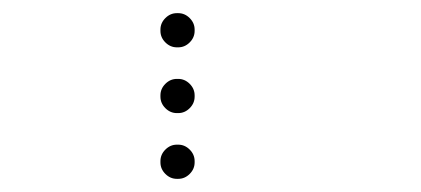

<svg xmlns="http://www.w3.org/2000/svg" viewBox="-20 -696 640 292"><path d="M249 -676Q239 -676 231.5 -668.5Q224 -661 224 -651V-649Q224 -639 231.5 -631.5Q239 -624 249 -624H251Q261 -624 268.5 -631.5Q276 -639 276 -649V-651Q276 -661 268.5 -668.5Q261 -676 251 -676ZM249 -576Q239 -576 231.5 -568.5Q224 -561 224 -551V-549Q224 -539 231.5 -531.5Q239 -524 249 -524H251Q261 -524 268.5 -531.5Q276 -539 276 -549V-551Q276 -561 268.5 -568.5Q261 -576 251 -576ZM249 -476Q239 -476 231.5 -468.5Q224 -461 224 -451V-449Q224 -439 231.5 -431.5Q239 -424 249 -424H251Q261 -424 268.5 -431.5Q276 -439 276 -449V-451Q276 -461 268.5 -468.5Q261 -476 251 -476Z"/></svg>

Font: Doto Rounded
Style: Regular
Weight: 400
Monospace: yes
Version: Version 1.000